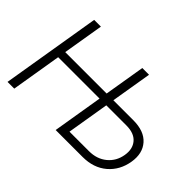

<svg xmlns="http://www.w3.org/2000/svg" viewBox="-129 -1029 1329 1329"><g transform="rotate(45 536.0 -364.0)"><path d="M33.2 0 153.8 -727.5H219.7L169.9 -428.2H575.2L625 -727.5H690.9L641.1 -428.2H835.9Q943.4 -428.2 994.9 -369.6Q1046.4 -311 1030.8 -216.8Q1014.6 -118.7 944.8 -59.3Q875 0 768.1 0H504.4L565.4 -368.7H160.2L99.1 0ZM631.3 -368.7 580.1 -59.6H771Q848.1 -59.6 900.6 -102.8Q953.1 -146 964.8 -216.8Q976.1 -284.2 940.4 -326.4Q904.8 -368.7 827.6 -368.7Z"/></g></svg>

Font: Inter Display Light
Style: Italic
Weight: 300
Italic angle: -9.39999°
Designer: Rasmus Andersson
Foundry: rsms
Version: Version 4.000;git-a52131595